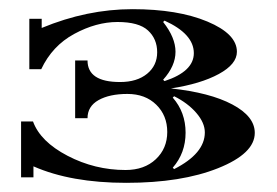

<svg xmlns="http://www.w3.org/2000/svg" viewBox="-20 -749 604 419"><path d="M497 -636Q497 -609 457.5 -587.5Q418 -566 353 -556Q438 -547 487 -521Q536 -495 536 -459Q536 -414 456 -382Q376 -350 255.5 -350Q135 -350 53 -386V-362H26V-484H52Q68 -440 127.5 -409Q187 -378 254 -378Q295 -378 320 -401.5Q345 -425 345 -461Q345 -497 321 -520.5Q297 -544 258 -544Q219 -544 195 -530.5Q171 -517 171 -491H144V-617H171Q171 -570 242 -570Q279 -570 301 -588Q323 -606 323 -635Q323 -664 303 -682.5Q283 -701 236.5 -701Q190 -701 142 -675Q94 -649 70 -598H44V-708H71V-688Q170 -729 269 -729Q368 -729 432.5 -702Q497 -675 497 -636ZM427 -460Q427 -481 408.5 -502.5Q390 -524 360 -539L357 -536Q385 -504 385 -459.5Q385 -415 357 -383L360 -380Q427 -414 427 -460ZM403 -633Q403 -675 339 -704L336 -701Q363 -667 363 -636Q363 -605 336 -575L339 -572Q403 -593 403 -633Z"/></svg>

Font: Diplomata
Style: Regular
Weight: 400
Width: 7
Designer: Eduardo Rodriguez Tunni
Foundry: Eduardo Rodriguez Tunni
Version: Version 1.001